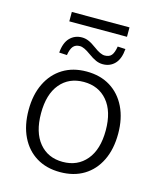

<svg xmlns="http://www.w3.org/2000/svg" viewBox="-114 -835 774 926"><g transform="rotate(15 273.5 -372.5)"><path d="M273 8Q205 8 155 -22.5Q105 -53 77.5 -109.5Q50 -166 50 -243Q50 -319 77.5 -375.5Q105 -432 155 -463Q205 -494 273 -494Q342 -494 392 -463Q442 -432 469.5 -375.5Q497 -319 497 -243Q497 -166 469.5 -109.5Q442 -53 392 -22.5Q342 8 273 8ZM273 -43Q347 -43 391 -95.5Q435 -148 435 -243Q435 -338 391 -390Q347 -442 273 -442Q199 -442 155.5 -390Q112 -338 112 -243Q112 -148 155.5 -95.5Q199 -43 273 -43ZM129 -706V-753H417V-706ZM160 -546 121 -548Q125 -598 149 -622.5Q173 -647 209 -647Q226 -647 242.5 -640Q259 -633 282 -616Q315 -591 336 -591Q359 -591 370 -604.5Q381 -618 386 -649L425 -647Q421 -597 397.5 -572.5Q374 -548 338 -548Q320 -548 303 -555.5Q286 -563 264 -579Q230 -604 210 -604Q188 -604 176.5 -590.5Q165 -577 160 -546Z"/></g></svg>

Font: Nunito Sans Light
Style: Regular
Weight: 300
Designer: Vernon Adams
Foundry: Vernon Adams
Version: Version 3.101; ttfautohint (v1.8.4.7-5d5b);gftools[0.9.27]